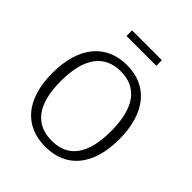

<svg xmlns="http://www.w3.org/2000/svg" viewBox="-252 -1096 1265 1265"><g transform="rotate(45 381.0 -463.5)"><path d="M521 -937H243V-885H521ZM381 10C574 10 691 -125 691 -369C691 -615 573 -752 382 -752C189 -752 70 -614 70 -367C70 -124 187 10 381 10ZM383 -48C230 -48 147 -153 147 -369C147 -586 230 -694 382 -694C532 -694 615 -587 615 -369C615 -152 534 -48 383 -48Z"/></g></svg>

Font: 18Franklin Light
Style: Regular
Weight: 300
Designer: Pablo Impallari, Rodrigo Fuenzalida (Modified by Dan O. Williams)
Version: Version 0.025;PS 000.025;hotconv 1.0.88;makeotf.lib2.5.64775